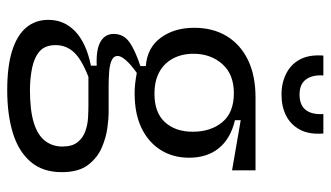

<svg xmlns="http://www.w3.org/2000/svg" viewBox="-212 -538 916 532"><g transform="rotate(90 246.0 -272.0)"><path d="M230 166Q164 166 121 152.5Q78 139 56.5 113.5Q35 88 35 52Q35 8 67 -22.5Q99 -53 162 -66V-82Q117 -80 95.5 -92.5Q74 -105 74 -129Q74 -156 96 -172Q118 -188 163 -203V-218Q112 -222 84.5 -259.5Q57 -297 57 -352Q57 -404 80 -442Q103 -480 146 -501Q189 -522 250 -522H452V-457L313 -481V-465Q364 -453 390.5 -420.5Q417 -388 417 -338Q417 -293 395.5 -259Q374 -225 334.5 -206Q295 -187 238 -187Q226 -187 212 -188.5Q198 -190 182 -193Q158 -176 146.5 -162.5Q135 -149 135 -140Q135 -129 147 -123.5Q159 -118 178.5 -116.5Q198 -115 219 -115H294Q308 -115 334.5 -111.5Q361 -108 389 -96Q417 -84 437 -58Q457 -32 457 15Q457 68 428 101.5Q399 135 348 150.5Q297 166 230 166ZM230 103Q285 103 319.5 92.5Q354 82 370 61.5Q386 41 386 13Q386 -14 374 -29Q362 -44 343.5 -50.5Q325 -57 305.5 -58Q286 -59 272 -59H193Q144 -40 124.5 -18.5Q105 3 105 32Q105 61 122 76Q139 91 168 97Q197 103 230 103ZM240 -242Q292 -242 318.5 -271Q345 -300 345 -348Q345 -398 318.5 -430Q292 -462 238 -462Q186 -462 157.5 -430Q129 -398 129 -350Q129 -318 142 -293.5Q155 -269 179.5 -255.5Q204 -242 240 -242ZM134 -710H189Q187 -680 200 -662Q213 -644 242 -644Q271 -644 284.5 -661Q298 -678 296 -710H350Q353 -670 339 -644.5Q325 -619 300 -606.5Q275 -594 242 -594Q209 -594 183 -607.5Q157 -621 144 -646.5Q131 -672 134 -710Z"/></g></svg>

Font: Bricolage Grotesque SemiCondensed Light
Style: Regular
Weight: 300
Width: 4
Designer: Mathieu Triay
Foundry: Atelier Triay
Version: Version 1.000;gftools[0.9.30]